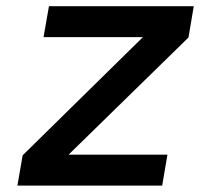

<svg xmlns="http://www.w3.org/2000/svg" viewBox="-20 -582 640 602"><path d="M488.5 0H34.5L51 -95L428 -465.5H116.5L133.5 -562.5H587.5L571 -464.5L195 -97H505Z"/></svg>

Font: Russisch Sans SemiBold
Style: Italic
Weight: 600
Width: 4
Italic angle: -10°
Designer: Michael Sharanda (font) & Cristiano Sobral (main changes)
Foundry: Michael Sharanda
Version: Version 2.00;September 8, 2020;FontCreator 13.0.0.2681 64-bi